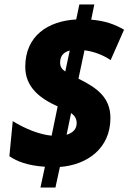

<svg xmlns="http://www.w3.org/2000/svg" viewBox="-20 -780 575 859"><path d="M161 59H228L248 -33C369 -42 474 -115 474 -252C474 -342 417 -386 331 -428L358 -555C398 -550 440 -535 475 -511L535 -647C494 -671 450 -687 388 -692L402 -760H335L321 -693C195 -686 93 -620 93 -481C93 -389 160 -339 238 -304L211 -173C157 -178 94 -203 37 -238L22 -81C56 -58 104 -39 181 -34ZM272 -460C257 -470 249 -482 249 -499C249 -525 259 -545 292 -554ZM278 -177 298 -274C314 -263 323 -249 323 -229C323 -204 308 -186 278 -177Z"/></svg>

Font: Noto Sans UI SemiCondensed Black
Style: Italic
Weight: 900
Width: 4
Italic angle: -372°
Designer: Monotype Design Team
Foundry: Monotype Imaging Inc.
Version: Version 1.901